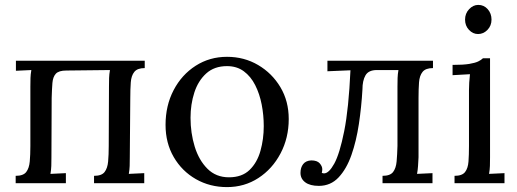

<svg xmlns="http://www.w3.org/2000/svg" viewBox="-20 -748 2113 784"><path d="M44 0V-30Q75 -30 87 -45.5Q99 -61 101.5 -88.5Q104 -116 104 -152V-394Q104 -414 104.5 -429.5Q105 -445 108 -462L45 -459V-500H571V-470Q541 -470 528.5 -454.5Q516 -439 514 -411.5Q512 -384 512 -348L510 -106Q510 -86 509.5 -70.5Q509 -55 506 -38L569 -41V0H364V-30Q395 -30 407 -45.5Q419 -61 421.5 -88.5Q424 -116 424 -152L425 -394Q425 -414 425.5 -429.5Q426 -445 429 -462L251 -460Q220 -460 208 -447Q196 -434 194 -409Q192 -384 191 -348L190 -106Q190 -86 189.5 -70.5Q189 -55 186 -38L249 -41V0Z M907 16Q837 16 780 -16.5Q723 -49 689.5 -106.5Q656 -164 656 -238Q656 -317 689 -380Q722 -443 779 -479.5Q836 -516 907 -516Q977 -516 1034 -482.5Q1091 -449 1125 -392Q1159 -335 1159 -262Q1159 -185 1125.5 -121.5Q1092 -58 1035 -21Q978 16 907 16ZM915 -24Q968 -24 999 -54Q1030 -84 1043.5 -132Q1057 -180 1057 -233Q1057 -278 1048.5 -321.5Q1040 -365 1022 -400.5Q1004 -436 975.5 -457Q947 -478 907 -478Q855 -478 822 -448Q789 -418 773.5 -370Q758 -322 758 -267Q758 -205 775 -149.5Q792 -94 827 -59Q862 -24 915 -24Z M1282 11Q1246 11 1226.5 -3.5Q1207 -18 1207 -42Q1207 -64 1218 -78Q1229 -92 1251 -93Q1275 -93 1285.5 -81Q1296 -69 1296 -57Q1296 -50 1294 -42Q1300 -40 1303 -40Q1323 -40 1345 -80Q1367 -120 1385.5 -212.5Q1404 -305 1411 -461L1317 -457V-500H1748V-470Q1718 -470 1705.5 -454.5Q1693 -439 1691 -411.5Q1689 -384 1689 -348V-106Q1688 -86 1687 -70.5Q1686 -55 1683 -38L1746 -41V0H1542V-30Q1573 -30 1585 -45.5Q1597 -61 1599.5 -88.5Q1602 -116 1603 -152V-394Q1603 -414 1603.5 -429.5Q1604 -445 1607 -462H1519Q1485 -462 1472.5 -440.5Q1460 -419 1460 -383Q1456 -312 1445.5 -242Q1435 -172 1415 -115Q1395 -58 1362.5 -23.5Q1330 11 1282 11Z M1836 -30Q1867 -30 1879 -45.5Q1891 -61 1893 -88.5Q1895 -116 1895 -152V-380Q1895 -396 1896 -410.5Q1897 -425 1899 -445Q1881 -444 1863.5 -443Q1846 -442 1828 -441V-483Q1872 -483 1896 -487Q1920 -491 1932.5 -497Q1945 -503 1952 -510H1981V-106Q1981 -86 1980.5 -70.5Q1980 -55 1977 -38Q1993 -39 2008.5 -39.5Q2024 -40 2040 -41V0H1836ZM1932 -609Q1911 -609 1895 -626Q1879 -643 1879 -668Q1879 -693 1895.5 -710.5Q1912 -728 1933 -728Q1956 -728 1971.5 -710.5Q1987 -693 1987 -668Q1987 -643 1970.5 -626Q1954 -609 1932 -609Z"/></svg>

Font: Lora
Style: Regular
Weight: 400
Designer: Olga Karpushina, Alexei Vanyashin (Cyrillic)
Foundry: Cyreal
Version: Version 3.005; ttfautohint (v1.8.4.7-5d5b)